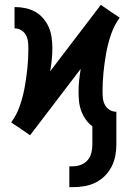

<svg xmlns="http://www.w3.org/2000/svg" viewBox="-20 -549 540 792"><path d="M266 223V137H280Q298 137 314.5 130.5Q331 124 342 111Q353 98 357 81Q361 64 361 47V-28Q345 -40 333.5 -56.5Q322 -73 315 -92Q308 -111 306 -130.5Q304 -150 304 -170Q304 -194 306.5 -217.5Q309 -241 313 -265L104 9L65 -18L26 -44Q49 -75 62 -113Q75 -151 82 -190Q89 -229 93 -268.5Q97 -308 97 -347Q97 -362 95.5 -376.5Q94 -391 87 -404Q80 -417 67.5 -424.5Q55 -432 40 -432V-520Q62 -520 84 -515.5Q106 -511 125 -500.5Q144 -490 158.5 -473Q173 -456 181.5 -436Q190 -416 193 -394Q196 -372 196 -350Q196 -326 193.5 -302.5Q191 -279 187 -255L396 -529L435 -502L474 -476Q451 -445 438 -407Q425 -369 418 -330Q411 -291 407 -251.5Q403 -212 403 -173Q403 -158 404.5 -143.5Q406 -129 413 -116Q420 -103 432.5 -95.5Q445 -88 460 -88V47Q460 71 455.5 94.5Q451 118 440 139Q429 160 412 177Q395 194 373.5 204.5Q352 215 328 219Q304 223 280 223Z"/></svg>

Font: Iosevka SS18 Semibold
Style: Regular
Weight: 600
Monospace: yes
Designer: Belleve Invis
Foundry: Belleve Invis
Version: Version 25.1.1; ttfautohint (v1.8.4)